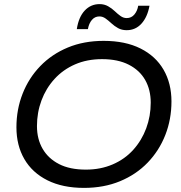

<svg xmlns="http://www.w3.org/2000/svg" viewBox="-20 -907 880 935"><path d="M389 8Q285 8 211 -29Q137 -66 98.5 -132.5Q60 -199 60 -287Q60 -374 90 -450.5Q120 -527 176 -585Q232 -643 310 -675.5Q388 -708 485 -708Q590 -708 664 -671Q738 -634 776.5 -567.5Q815 -501 815 -413Q815 -326 785 -249.5Q755 -173 699 -115Q643 -57 564.5 -24.5Q486 8 389 8ZM398 -81Q470 -81 529 -106.5Q588 -132 629 -177.5Q670 -223 692 -282Q714 -341 714 -407Q714 -470 687 -517.5Q660 -565 607 -592Q554 -619 477 -619Q404 -619 345.5 -593.5Q287 -568 245.5 -522.5Q204 -477 182 -418Q160 -359 160 -293Q160 -230 187.5 -182.5Q215 -135 267.5 -108Q320 -81 398 -81ZM597 -760Q573 -760 555 -770Q537 -780 522.5 -793.5Q508 -807 494 -817Q480 -827 464 -827Q442 -827 427.5 -810Q413 -793 408 -765H354Q363 -824 392.5 -855.5Q422 -887 465 -887Q488 -887 506.5 -876.5Q525 -866 539 -852.5Q553 -839 567 -829Q581 -819 597 -819Q620 -819 634.5 -836.5Q649 -854 653 -879H708Q698 -824 669 -792Q640 -760 597 -760Z"/></svg>

Font: Montserrat Thin Medium
Style: Italic
Weight: 500
Italic angle: -11.3°
Version: Version 9.000